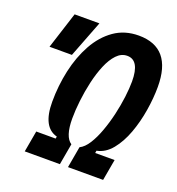

<svg xmlns="http://www.w3.org/2000/svg" viewBox="-128 -808 844 913"><g transform="rotate(20 294.0 -351.5)"><path d="M98.1 0 117.2 -107.4H215.3L217.3 -118.2Q140.1 -138.2 140.1 -266.6Q140.1 -348.1 157.2 -425.8Q174.3 -503.4 209 -566.2Q243.7 -628.9 296.4 -666Q349.1 -703.1 420.4 -703.1Q587.9 -703.1 587.9 -504.4Q587.9 -448.2 577.6 -384.8Q567.4 -321.3 546.4 -264.2Q525.4 -207 493.2 -167.5Q460.9 -127.9 417.5 -119.6L415.5 -107.4H513.7L494.6 0H316.9L335.9 -107.4Q359.9 -119.1 379.6 -150.4Q399.4 -181.6 415 -224.6Q430.7 -267.6 441.7 -314.9Q452.6 -362.3 458.3 -407.5Q463.9 -452.6 463.9 -486.8Q463.9 -593.8 401.4 -593.8Q371.6 -593.8 348.1 -569.1Q324.7 -544.4 307.6 -503.4Q290.5 -462.4 279.3 -413.3Q268.1 -364.3 262.5 -314.9Q256.8 -265.6 256.8 -224.6Q256.8 -132.3 294.9 -107.4L275.9 0ZM38.6 -507.8 98.1 -693.4H223.6L151.9 -507.8Z"/></g></svg>

Font: Cascadia Mono NF SemiBold
Style: Italic
Weight: 600
Italic angle: -10°
Monospace: yes
Designer: Aaron Bell
Foundry: Saja Typeworks
Version: Version 2404.023; ttfautohint (v1.8.4)